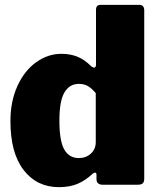

<svg xmlns="http://www.w3.org/2000/svg" viewBox="-20 -762 656 792"><path d="M378 -23V-42Q378 -46 376 -48Q374 -50 372 -50Q369 -50 363 -46Q332 -17 299.5 -3.5Q267 10 223 10Q132 10 77.5 -60.5Q23 -131 23 -263Q23 -344 52 -407.5Q81 -471 129.5 -505.5Q178 -540 233 -540Q269 -540 298.5 -528.5Q328 -517 357 -488Q364 -483 368 -483Q376 -483 376 -496V-721Q376 -742 394 -742H556Q565 -742 570 -736Q575 -730 575 -719V-25Q575 -12 569 -6Q563 0 548 0H403Q392 0 385 -5.5Q378 -11 378 -23ZM305 -416Q267 -416 246 -381Q225 -346 225 -264Q225 -181 245 -145.5Q265 -110 305 -110Q335 -110 355 -128.5Q375 -147 375 -176V-378Q358 -398 342.5 -407Q327 -416 305 -416Z"/></svg>

Font: Libre Franklin Black
Style: Regular
Weight: 900
Designer: Pablo Impallari, Rodrigo Fuenzalida
Foundry: Impallari Type
Version: Version 1.002; ttfautohint (v1.5)